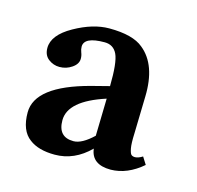

<svg xmlns="http://www.w3.org/2000/svg" viewBox="-56 -699 409 398"><g transform="rotate(15 148.5 -500.0)"><path d="M166 -525.9Q167 -576.7 158.9 -593.8Q150.9 -610.8 131.8 -610.8Q87.9 -610.8 87.9 -589.8Q87.9 -584 90.3 -577.9Q92.8 -571.8 92.8 -564.9Q92.8 -553.7 80.8 -545.4Q68.8 -537.1 54.2 -537.1Q41 -537.1 30.5 -545.2Q20 -553.2 20 -568.8Q20 -596.7 59.6 -618.9Q99.1 -641.1 133.8 -641.1Q184.6 -641.1 207 -622.1Q244.1 -592.3 242.2 -523.9L240.2 -443.8Q239.3 -422.9 241.2 -412.4Q243.2 -401.9 246.1 -399.4Q249 -397 253.9 -397Q260.7 -397 270 -402.8L279.8 -387.2Q247.6 -359.4 211.9 -358.9Q170.9 -358.9 167 -392.1Q133.8 -358.9 91.8 -358.9Q56.6 -358.9 37.1 -374Q15.1 -390.1 15.1 -429.2Q15.1 -486.3 127.9 -516.1ZM164.1 -418.9 166 -499Q88.9 -474.1 88.9 -432.1Q88.9 -396 122.1 -396Q140.1 -396 164.1 -418.9Z"/></g></svg>

Font: Linux Libertine
Style: Bold
Weight: 700
Designer: Philipp H. Poll
Foundry: Philipp H. Poll
Version: Version 5.0.3